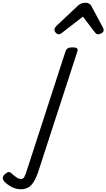

<svg xmlns="http://www.w3.org/2000/svg" viewBox="-311 -860 775 1399"><path d="M-159 519Q-195 519 -227.5 501.5Q-260 484 -280 462Q-292 448 -290.5 434Q-289 420 -274 408Q-259 394 -248 393.5Q-237 393 -225 405Q-204 424 -188.5 434Q-173 444 -157 444Q-142 444 -133.5 428.5Q-125 413 -112 371L167 -488Q172 -502 184 -508.5Q196 -515 217 -515Q241 -515 249.5 -508Q258 -501 253 -486L-26 372Q-46 436 -67 467.5Q-88 499 -110.5 509Q-133 519 -159 519ZM118 -610Q105 -610 95.5 -621Q86 -632 86 -644Q86 -653 90 -659Q94 -665 98 -669L256 -818Q270 -831 284 -835.5Q298 -840 314 -840Q327 -840 338.5 -833.5Q350 -827 356 -814L438 -661Q442 -654 443 -649Q444 -644 444 -639Q444 -627 429.5 -618.5Q415 -610 405 -610Q395 -610 389.5 -615Q384 -620 379 -626L293 -739L146 -625Q140 -621 133 -615.5Q126 -610 118 -610Z"/></svg>

Font: Playwrite NZ
Style: Regular
Weight: 400
Designer: Veronika Burian, José Scaglione
Foundry: TypeTogether
Version: Version 1.002